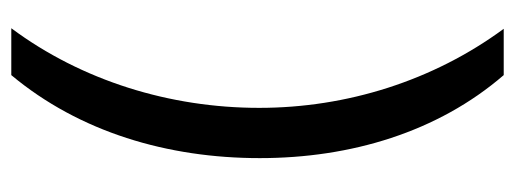

<svg xmlns="http://www.w3.org/2000/svg" viewBox="-306 -448 912 340"><g transform="rotate(-90 150.0 -278.0)"><path d="M40 -274C40 -113 86 41 187 158H269C177 33 129 -120 129 -275C129 -433 177 -589 270 -714H187C86 -593 40 -437 40 -274Z"/></g></svg>

Font: Noto Sans Cuneiform
Style: Regular
Weight: 400
Designer: Monotype Design Team
Foundry: Monotype Imaging Inc.
Version: Version 2.001